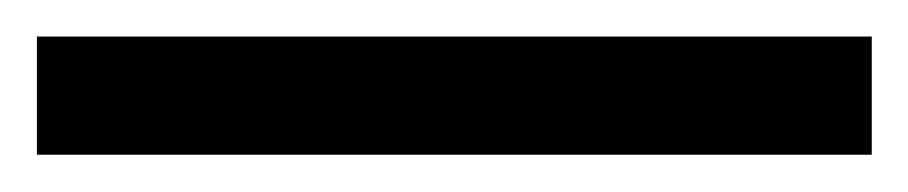

<svg xmlns="http://www.w3.org/2000/svg" viewBox="-22 70 492 104"><path d="M450.2 153.8H-2V89.8H450.2Z"/></svg>

Font: f0_25842 
Style: Regular
Weight: 400
Foundry: Ascender Corporation
Version: Version 1.10